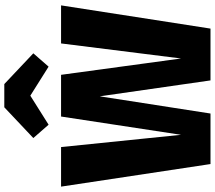

<svg xmlns="http://www.w3.org/2000/svg" viewBox="-73 -926 999 893"><g transform="rotate(-90 426.5 -479.5)"><path d="M293 -753 231 -824 374 -959H482L625 -824L563 -753L428 -838ZM848 -695 740 0H499L425 -515L345 0H110L5 -695H189L246 -137L331 -695H525L601 -137L671 -695Z"/></g></svg>

Font: FiraGO ExtraBold
Style: Regular
Weight: 800
Designer: bBox Type
Foundry: bBox Type GmbH
Version: Version 1.001;PS 001.001;hotconv 1.0.88;makeotf.lib2.5.64775